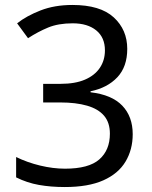

<svg xmlns="http://www.w3.org/2000/svg" viewBox="-20 -744 612 774"><path d="M493 -547Q493 -475 453 -432.5Q413 -390 345 -376V-372Q431 -362 473 -318Q515 -274 515 -203Q515 -141 486 -92.5Q457 -44 396.5 -17Q336 10 241 10Q185 10 137 1.5Q89 -7 45 -29V-111Q90 -89 142 -76.5Q194 -64 242 -64Q338 -64 380.5 -101.5Q423 -139 423 -205Q423 -250 399.5 -277.5Q376 -305 331 -318Q286 -331 223 -331H154V-406H224Q283 -406 322.5 -423Q362 -440 382.5 -470.5Q403 -501 403 -541Q403 -593 368 -621.5Q333 -650 273 -650Q215 -650 174 -633Q133 -616 93 -590L49 -650Q87 -680 143.5 -702Q200 -724 272 -724Q384 -724 438.5 -674Q493 -624 493 -547Z"/></svg>

Font: Noto Sans Ol Chiki
Style: Regular
Weight: 400
Designer: Monotype Design Team, Lewis McGuffie
Foundry: Monotype Imaging Inc.
Version: Version 2.003